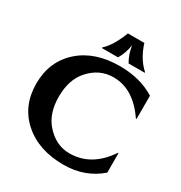

<svg xmlns="http://www.w3.org/2000/svg" viewBox="-219 -1115 1202 1278"><g transform="rotate(30 382.0 -476.0)"><path d="M455.6 9.8Q263.2 9.8 146 -94.7Q29.3 -198.2 29.3 -368.7Q29.3 -539.1 147 -644Q262.7 -747.1 455.6 -747.1Q610.4 -747.1 725.1 -676.3V-498H719.7Q608.4 -661.6 455.1 -661.6Q346.2 -661.6 269 -573.2Q202.6 -496.6 202.6 -368.7Q202.6 -240.7 268.6 -165Q346.7 -75.7 451.2 -75.7Q619.6 -75.7 729.5 -239.3H734.9V-90.8Q619.1 9.8 455.6 9.8ZM390.6 -961.9H517.1Q549.8 -856.9 618.2 -795.9V-791H494.6Q463.9 -842.3 454.1 -907.7Q443.8 -841.3 413.1 -791H289.6V-795.9Q347.2 -848.1 390.6 -961.9Z"/></g></svg>

Font: Classica
Style: Bold
Weight: 700
Designer: Wojciech Kalinowski "wmk69" (wmk69@o2.pl)
Foundry: Wojciech Kalinowski "wmk69" (wmk69@o2.pl)
Version: Version 2.1.1; 2021-05-14